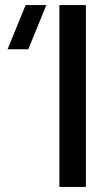

<svg xmlns="http://www.w3.org/2000/svg" viewBox="-20 -740 430 760"><path d="M215 0V-720H320V0ZM92 -545H10L81.5 -720H163.5Z"/></svg>

Font: Vela Sans SemBd
Style: Regular
Weight: 600
Designer: Principal design: Mikhail Sharanda - project Manrope.
Design modification: Ravid Balaliev
Foundry: Mikhail Sharanda
Version: Version 1.001